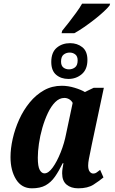

<svg xmlns="http://www.w3.org/2000/svg" viewBox="-20 -1011 622 1041"><path d="M153 10Q97 10 67 -38.5Q37 -87 37 -159Q37 -206 49 -259Q61 -312 84 -363Q107 -414 141 -455.5Q175 -497 218.5 -521.5Q262 -546 315 -546Q349 -546 385 -535Q421 -524 440 -512L488 -535H543L477 -224Q475 -212 470.5 -191.5Q466 -171 462 -149.5Q458 -128 458 -114Q458 -92 466 -81Q474 -70 486 -70Q496 -70 503.5 -75.5Q511 -81 523 -90L541 -49Q518 -30 487 -10Q456 10 404 10Q365 10 341 -10Q317 -30 317 -71Q317 -84 319 -97Q321 -110 324 -126H320Q299 -83 277.5 -52.5Q256 -22 227 -6Q198 10 153 10ZM221 -71Q243 -71 266 -103Q289 -135 309 -185Q329 -235 339 -288L374 -453Q367 -466 355 -473Q343 -480 329 -480Q302 -480 279.5 -457.5Q257 -435 239.5 -398Q222 -361 209.5 -317.5Q197 -274 191 -231.5Q185 -189 185 -156Q185 -108 195.5 -89.5Q206 -71 221 -71ZM351 -583Q311 -583 284.5 -605.5Q258 -628 258 -675Q258 -727 287.5 -752Q317 -777 360 -777Q399 -777 426.5 -755Q454 -733 454 -686Q454 -635 423.5 -609Q393 -583 351 -583ZM354 -635Q373 -635 387 -646Q401 -657 401 -684Q401 -706 388 -716Q375 -726 358 -726Q339 -726 325 -715Q311 -704 311 -677Q311 -655 323.5 -645Q336 -635 354 -635ZM314 -831 317 -844Q333 -863 353 -889Q373 -915 392.5 -941.5Q412 -968 425 -991H577L574 -981Q564 -968 542.5 -948Q521 -928 493 -906Q465 -884 436 -864Q407 -844 383 -831Z"/></svg>

Font: Noto Serif ExtraCondensed ExtraBold
Style: Italic
Weight: 800
Width: 2
Italic angle: -12°
Designer: Monotype Design Team
Foundry: Monotype Imaging Inc.
Version: Version 2.013